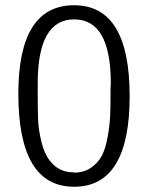

<svg xmlns="http://www.w3.org/2000/svg" viewBox="-20 -696 567 733"><path d="M50 -338Q50 -676 263 -676Q475 -676 475 -329Q475 17 263 17Q50 17 50 -338ZM124 -338Q124 -275 125.5 -238Q127 -201 138 -155Q149 -109 170 -83Q204 -38 260 -38H261Q262 -37 263 -37Q301 -37 328 -56Q355 -75 369 -102Q383 -129 391 -173.5Q399 -218 400.5 -253Q402 -288 402 -339V-358Q402 -361 402.5 -367.5Q403 -374 403 -378Q403 -622 263 -622Q124 -622 124 -378Z"/></svg>

Font: Coval
Style: ExtraLight
Weight: 250
Foundry: Context Ltd
Version: Version 001.000